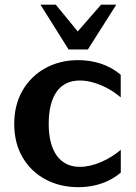

<svg xmlns="http://www.w3.org/2000/svg" viewBox="-20 -778 578 818"><path d="M313.6 19.4Q235.5 19.4 173.7 -13.8Q111.9 -46.9 76.3 -107.6Q40.7 -168.2 40.7 -250.2Q40.7 -331.5 76.2 -392.6Q111.7 -453.7 173.4 -487.7Q235.2 -521.8 313.6 -521.8Q363.9 -521.8 409.8 -506.8Q455.8 -491.7 494.3 -459.5V-362.9Q470.4 -383.9 440.8 -400.2Q411.1 -416.5 380.1 -425.7Q349.2 -435 320.1 -435Q287.7 -435 262.8 -422.9Q237.9 -410.7 221.2 -387.1Q204.5 -363.6 196 -329.2Q187.5 -294.8 187.5 -250.2Q187.5 -207.9 195.9 -174Q204.2 -140.1 220.9 -116.3Q237.7 -92.5 262.4 -79.9Q287.2 -67.2 320.1 -67.2Q363.2 -67.2 410.8 -87.8Q458.3 -108.4 494.6 -139.8V-42.7Q469.1 -21.3 440.1 -7.6Q411.1 6.1 379.5 12.7Q347.9 19.4 313.6 19.4ZM152.3 -758.2 272.2 -567.3H354.4L475.4 -758.2H410.8L311.1 -644.1L217.6 -758.2Z"/></svg>

Font: Russolo 10pt ExtraLight
Style: Regular
Weight: 200
Designer: Micah Stupak-Hahn
Version: Version 1.000